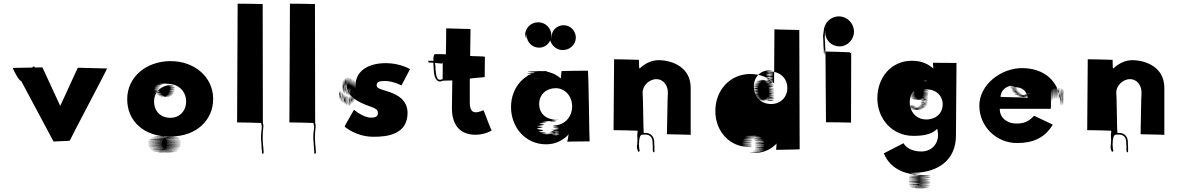

<svg xmlns="http://www.w3.org/2000/svg" viewBox="-20 -834 6413 1043"><path d="M210 -468C209 -467 50 -466 50 -465V-462C54 -453 87 -384 98 -395C115 -410 128 -429 143 -446C147 -451 174 -463 168 -471C164 -476 158 -471 156 -468C150 -461 142 -459 136 -452C121 -437 109 -418 94 -403C93 -406 89 -410 87 -413C82 -426 75 -434 68 -445L271 -65C270 -66 360 -68 359 -70C358 -72 563 -460 562 -462L403 -466C402 -467 308 -258 307 -259C306 -259 211 -469 210 -468Z M671 -295C671 -176 762 -92 901 -92C1032 -92 758 -94 895 -94C1026 -94 752 -95 889 -95C1020 -95 746 -95 883 -95H872C1003 -95 730 -95 867 -95C998 -95 725 -95 861 -94C991 -94 717 -92 854 -92C985 -91 712 -91 849 -90C980 -89 707 -88 843 -86C973 -84 699 -82 837 -81C969 -80 695 -79 832 -77C964 -76 691 -75 829 -73C961 -71 688 -70 826 -68C958 -66 686 -64 825 -62C958 -60 685 -59 824 -57C957 -55 685 -54 824 -52C957 -50 686 -49 825 -47C958 -45 687 -43 826 -41C959 -39 688 -37 828 -35C962 -33 692 -30 832 -30C965 -30 697 -25 836 -25C970 -25 700 -23 840 -22C974 -21 703 -20 843 -19C977 -18 706 -17 847 -15C982 -13 713 -12 853 -11C987 -10 717 -10 857 -9C992 -8 722 -7 862 -7C996 -7 726 -7 866 -7C1000 -7 730 -6 870 -6C1004 -6 734 -5 874 -5C1008 -5 737 -5 877 -5H882C1016 -5 746 -5 886 -5C1021 -5 751 -6 891 -6C1025 -6 755 -7 895 -8C1029 -9 759 -9 899 -10C1033 -11 764 -12 904 -13C1038 -14 768 -15 908 -16C1042 -17 772 -18 912 -20C1046 -22 775 -23 915 -25C1049 -27 778 -28 918 -30C1052 -32 781 -33 921 -35C1055 -37 784 -40 924 -42C1058 -44 786 -46 925 -48C1058 -50 787 -52 926 -54C1059 -56 787 -57 926 -59C1059 -61 786 -63 925 -65C1058 -67 786 -68 924 -70C1056 -72 784 -73 922 -75C1054 -76 781 -78 919 -79C1051 -80 779 -81 917 -83C1049 -84 776 -85 915 -86C1047 -88 775 -91 913 -91C1046 -91 772 -93 911 -93C1043 -93 1139 -179 1138 -298C1137 -418 1034 -503 905 -502C774 -501 671 -416 671 -295ZM817 -283C817 -336 859 -372 909 -372C960 -372 860 -369 911 -368C961 -367 862 -366 913 -365C963 -364 864 -362 915 -361C965 -360 866 -360 916 -358C966 -356 866 -354 916 -353C966 -352 866 -351 916 -349C965 -347 866 -345 916 -343C965 -342 864 -341 914 -339C963 -337 862 -335 912 -333C961 -331 861 -330 910 -329C959 -327 858 -326 907 -324C956 -323 855 -321 904 -320C953 -319 852 -318 901 -317C949 -316 849 -315 898 -314C946 -313 845 -313 894 -312C943 -312 842 -310 891 -310C939 -309 838 -309 887 -309C936 -309 835 -309 884 -309C933 -309 832 -308 881 -308H877C925 -308 825 -309 874 -309C922 -309 821 -309 870 -309C919 -309 818 -310 867 -310C915 -310 814 -310 863 -310C911 -310 810 -312 859 -312C907 -313 807 -312 856 -313C905 -313 804 -315 853 -316C901 -318 799 -319 848 -320C896 -321 796 -322 845 -323C894 -324 792 -326 841 -326C891 -326 788 -330 838 -330C887 -330 785 -333 835 -334C884 -335 784 -338 834 -338C884 -338 783 -343 833 -343C882 -343 782 -346 832 -347C881 -348 782 -350 832 -351C882 -352 783 -353 833 -355C883 -356 783 -358 834 -359C884 -360 784 -361 835 -362C885 -363 787 -365 838 -366C889 -367 790 -368 842 -369C893 -370 794 -371 847 -373C899 -375 801 -376 852 -376C903 -377 804 -378 856 -378C907 -378 810 -379 862 -379C914 -379 815 -380 867 -380C918 -380 820 -380 872 -380H882C934 -380 836 -380 888 -380C939 -380 840 -380 892 -380C943 -380 845 -379 897 -378C949 -377 990 -339 991 -285C992 -232 956 -194 906 -194C852 -194 817 -230 817 -283Z M1401 -38C1401 -32 1401 -26 1402 -21C1402 -18 1403 -16 1403 -13V-9V-6V-3C1403 3 1412 2 1412 -4V-6V-10V-13C1412 -16 1411 -18 1411 -21V-26C1409 -43 1408 -59 1407 -77V-98C1407 -106 1408 -111 1408 -118L1409 -128C1410 -141 1413 -155 1408 -165L1407 -812C1406 -813 1272 -814 1271 -814C1270 -814 1269 -170 1268 -169C1268 -169 1399 -167 1399 -166C1399 -165 1398 -163 1399 -162C1407 -145 1398 -120 1398 -98V-77C1399 -63 1401 -51 1401 -38Z M1685 -38C1685 -32 1685 -26 1686 -21C1686 -18 1687 -16 1687 -13V-9V-6V-3C1687 3 1696 2 1696 -4V-6V-10V-13C1696 -16 1695 -18 1695 -21V-26C1693 -43 1692 -59 1691 -77V-98C1691 -106 1692 -111 1692 -118L1693 -128C1694 -141 1697 -155 1692 -165L1691 -812C1690 -813 1556 -814 1555 -814C1554 -814 1553 -170 1552 -169C1552 -169 1683 -167 1683 -166C1683 -165 1682 -163 1683 -162C1691 -145 1682 -120 1682 -98V-77C1683 -63 1685 -51 1685 -38Z M2080 -491C1979 -492 1912 -448 1911 -370C1910 -313 1908 -451 1908 -372C1908 -314 1906 -451 1906 -372C1906 -314 1905 -451 1904 -373C1903 -316 1901 -454 1899 -376C1897 -319 1896 -457 1895 -379C1894 -322 1892 -460 1890 -382C1888 -326 1886 -463 1884 -386C1881 -330 1880 -466 1878 -388C1876 -331 1875 -468 1873 -389C1871 -331 1870 -468 1868 -389C1866 -331 1865 -467 1863 -387C1861 -329 1859 -464 1858 -385C1857 -327 1856 -462 1854 -383C1852 -324 1851 -460 1849 -380C1847 -321 1846 -456 1844 -375C1842 -315 1840 -449 1840 -368C1840 -308 1840 -443 1840 -362C1840 -302 1840 -437 1841 -356C1842 -296 1842 -431 1843 -350C1844 -290 1846 -424 1847 -344C1848 -285 1850 -420 1852 -340C1854 -281 1857 -417 1859 -337C1861 -279 1862 -414 1864 -335C1866 -277 1868 -412 1869 -333C1870 -275 1871 -410 1873 -331C1875 -273 1877 -408 1878 -329C1879 -271 1882 -407 1882 -327C1882 -269 1885 -404 1885 -325C1885 -267 1889 -401 1889 -322C1889 -263 1892 -399 1894 -319C1895 -260 1896 -396 1898 -316C1899 -258 1900 -393 1900 -314C1900 -256 1900 -392 1900 -312C1900 -253 1899 -388 1899 -309C1899 -250 1898 -386 1897 -305C1896 -246 1895 -381 1893 -300C1891 -240 1890 -375 1889 -295C1888 -236 1887 -372 1886 -292C1885 -233 1884 -369 1883 -289C1882 -230 1881 -365 1879 -285C1878 -226 1877 -362 1876 -283C1875 -225 1875 -362 1873 -284C1871 -227 1868 -365 1866 -287C1864 -230 1862 -368 1860 -290C1858 -233 1857 -371 1855 -293C1853 -236 1851 -375 1850 -297C1849 -240 1848 -378 1846 -300C1845 -243 1843 -381 1842 -304C1841 -248 1839 -385 1837 -307C1836 -250 1835 -389 1834 -311C1833 -254 1832 -391 1832 -313C1832 -255 1830 -394 1830 -315C1830 -258 1829 -395 1828 -317C1827 -260 1825 -396 1824 -317C1823 -259 1822 -394 1822 -314C1822 -255 1823 -391 1823 -311C1823 -253 1824 -388 1824 -309C1824 -250 1826 -384 1828 -304C1829 -245 1830 -381 1832 -301C1833 -242 1834 -377 1836 -297C1838 -238 1839 -373 1840 -293C1842 -234 1843 -369 1845 -289C1847 -230 1848 -366 1850 -286C1852 -227 1854 -362 1856 -282C1858 -223 1860 -359 1862 -279C1864 -220 1867 -356 1869 -276C1872 -217 1874 -353 1877 -274C1880 -216 1882 -354 1885 -278C1887 -222 1889 -361 1890 -283C1891 -226 1892 -364 1893 -286C1894 -229 1895 -367 1896 -289C1897 -232 1898 -371 1900 -294C1902 -239 1904 -378 1905 -301C1906 -245 1906 -383 1907 -305C1908 -249 1909 -388 1909 -311C1910 -256 1909 -395 1908 -318C1907 -262 1906 -400 1903 -323C1901 -266 1899 -404 1899 -326C1899 -268 1895 -408 1895 -329C1895 -272 1892 -410 1891 -332C1890 -275 1889 -413 1887 -335C1885 -278 1884 -416 1882 -338C1880 -281 1879 -418 1877 -340C1875 -283 1874 -420 1872 -342C1870 -285 1869 -421 1867 -343C1865 -286 1864 -423 1862 -345C1860 -288 1859 -426 1857 -348C1855 -291 1855 -428 1854 -350C1853 -293 1853 -431 1852 -354C1851 -298 1850 -436 1850 -359C1849 -303 1849 -440 1849 -363V-366C1849 -309 1850 -448 1851 -370C1852 -314 1853 -451 1854 -373C1855 -316 1857 -453 1858 -375C1860 -318 1861 -455 1862 -377C1863 -320 1904 -294 1945 -274C1990 -252 2032 -250 2033 -222C2034 -197 2013 -195 1995 -195C1952 -195 1903 -238 1903 -238C1904 -238 1850 -147 1852 -146C1854 -145 1912 -92 2007 -91C2088 -90 2192 -106 2194 -218C2195 -296 2130 -324 2081 -339C2049 -349 2024 -354 2026 -373C2028 -390 2042 -394 2073 -394C2114 -394 2161 -370 2161 -370C2162 -370 2206 -457 2207 -458C2208 -459 2154 -490 2080 -491Z M2324 -504C2320 -504 2318 -504 2315 -503C2312 -503 2309 -507 2307 -502C2303 -494 2315 -493 2320 -494H2324C2327 -494 2331 -493 2334 -493C2336 -467 2335 -423 2348 -405C2357 -392 2367 -387 2384 -395C2389 -398 2385 -406 2380 -403C2350 -390 2349 -432 2346 -456C2346 -468 2345 -480 2343 -492H2344C2353 -491 2366 -490 2375 -489H2380C2383 -489 2385 -491 2385 -493C2385 -493 2385 -394 2384 -395C2383 -396 2437 -397 2437 -397L2435 -249C2434 -181 2459 -102 2563 -102C2616 -102 2656 -127 2651 -127C2646 -127 2609 -235 2606 -235C2603 -235 2584 -224 2564 -224C2543 -224 2532 -241 2532 -277V-406C2532 -410 2613 -413 2613 -416C2613 -419 2614 -523 2614 -526C2614 -528 2533 -529 2534 -530L2536 -676C2537 -677 2404 -679 2404 -680C2404 -680 2403 -538 2402 -539C2401 -540 2344 -540 2343 -540C2335 -538 2334 -519 2334 -508V-502C2331 -503 2327 -504 2324 -504Z M2902 -713C2863 -712 2832 -681 2832 -641C2832 -601 2833 -677 2833 -638C2833 -600 2834 -675 2834 -637C2834 -598 2836 -674 2837 -636C2838 -598 2840 -674 2841 -637C2842 -600 2842 -677 2842 -640C2842 -603 2841 -680 2841 -643C2841 -605 2871 -575 2909 -575C2946 -575 2976 -607 2975 -645C2974 -683 2941 -714 2902 -713ZM3042 -697C3006 -697 2977 -670 2976 -634C2976 -596 2974 -675 2974 -637C2974 -600 2973 -678 2972 -640C2971 -602 2970 -679 2969 -640C2968 -601 2966 -676 2966 -637C2965 -598 2966 -634 2966 -634C2966 -596 2998 -562 3036 -562C3075 -562 3107 -590 3108 -628C3109 -666 3079 -697 3042 -697ZM2756 -253C2756 -362 2834 -450 2946 -448C2998 -446 2833 -443 2945 -438C2996 -433 2832 -429 2944 -427C2995 -425 2830 -423 2941 -421C2991 -419 2825 -417 2936 -416C2986 -415 2819 -413 2927 -411C2975 -409 2806 -408 2914 -408C2961 -408 2792 -409 2902 -410C2951 -411 2784 -413 2892 -416C2940 -419 2773 -423 2884 -428C2934 -432 2770 -435 2883 -437C2936 -440 2774 -443 2891 -447C2947 -452 2993 -438 3026 -408C3028 -409 3029 -447 3031 -448C3033 -449 3169 -450 3173 -450C3178 -451 3181 -66 3183 -66C3183 -66 3056 -65 3060 -64C3064 -63 3068 -107 3070 -107C3072 -107 3071 -106 3071 -106C3042 -74 3000 -50 2947 -50C2835 -50 2756 -141 2756 -253ZM2909 -269C2909 -219 2945 -184 2999 -185C3050 -188 2943 -186 2994 -186C3046 -186 2936 -182 2990 -182C3042 -182 2936 -179 2990 -179C3042 -179 2935 -178 2989 -178C3041 -176 2935 -173 2989 -173C3039 -173 2931 -174 2983 -174C3032 -174 2924 -174 2974 -175C3024 -176 2901 -177 2953 -176C3000 -176 2890 -174 2941 -173C2990 -172 2882 -171 2934 -169C2984 -167 2875 -164 2924 -159C2971 -154 2862 -150 2914 -146C2964 -142 2858 -137 2915 -130C2969 -124 2868 -119 2927 -115C2984 -111 2882 -109 2939 -108C2994 -107 2893 -105 2953 -105C3011 -105 2911 -105 2970 -108C3027 -110 2925 -112 2981 -114C3035 -116 2932 -118 2988 -121C3042 -124 2937 -129 2992 -129C3045 -129 2939 -121 2993 -119C3045 -117 2940 -116 2994 -114C3046 -112 2940 -107 2994 -107C3046 -107 2941 -103 2995 -103C3047 -103 2942 -101 2997 -100C3050 -99 2945 -99 3000 -99C3053 -99 2948 -99 3003 -100C3056 -101 2950 -104 3004 -104C3056 -104 2949 -108 3003 -108C3055 -108 2949 -115 3003 -115C3055 -115 2948 -120 3002 -120C3053 -120 2947 -126 3001 -131C3052 -136 2946 -140 3000 -142C3052 -144 2945 -148 2999 -153C3051 -159 3088 -201 3088 -256C3088 -312 3049 -355 2999 -355C2949 -355 2909 -322 2909 -269Z M3442 -103V-93C3442 -86 3443 -81 3443 -74V-70C3442 -66 3442 -62 3442 -57V-53C3442 -48 3440 -43 3440 -39C3440 -27 3443 -18 3447 -10C3449 -7 3455 -13 3455 -15C3452 -24 3452 -37 3451 -48V-52V-55C3451 -57 3452 -59 3452 -61V-65V-70C3455 -84 3454 -96 3466 -102C3471 -102 3477 -103 3482 -103H3487C3511 -103 3525 -86 3525 -61V-55C3525 -50 3526 -46 3526 -42V-38V-34V-30V-18C3526 -14 3527 -10 3529 -8C3537 -3 3535 -14 3535 -18V-29V-34V-38C3535 -43 3534 -47 3534 -51V-55V-61C3534 -90 3517 -112 3487 -112H3482H3477C3475 -112 3473 -329 3471 -329C3469 -367 3506 -404 3545 -404C3586 -404 3610 -367 3608 -327C3606 -326 3604 -106 3603 -105C3602 -104 3733 -103 3732 -101V-357C3732 -468 3634 -505 3564 -507C3522 -509 3484 -490 3454 -461C3455 -463 3453 -465 3452 -467L3451 -509C3451 -510 3317 -512 3316 -512C3315 -512 3314 -127 3313 -127C3313 -127 3443 -125 3443 -124C3442 -122 3443 -120 3444 -119V-118C3443 -114 3442 -108 3442 -103Z M3866 -232C3865 -122 3943 -33 4055 -35C4107 -37 3942 -38 4054 -40C4106 -42 3942 -43 4054 -44C4107 -45 3941 -46 4053 -47C4106 -48 3941 -50 4053 -51C4106 -52 3940 -53 4053 -56C4106 -59 3941 -60 4054 -61C4107 -62 3942 -64 4055 -65C4108 -66 3943 -67 4056 -68C4109 -69 3944 -70 4057 -72C4110 -74 3945 -74 4058 -76C4111 -77 3947 -78 4061 -80C4115 -82 3950 -84 4064 -85C4117 -86 3954 -87 4067 -88C4120 -89 3956 -90 4069 -91C4122 -92 3958 -92 4072 -93C4126 -94 3962 -94 4076 -95C4129 -96 3964 -96 4078 -96C4132 -96 3968 -97 4082 -97C4136 -97 3972 -97 4085 -97C4138 -97 3974 -96 4088 -96C4142 -96 3978 -95 4092 -95C4146 -95 3981 -95 4095 -94C4149 -94 3984 -94 4098 -93C4152 -92 3988 -92 4102 -91C4155 -91 3991 -90 4104 -89C4157 -88 3994 -86 4107 -86C4160 -86 3996 -83 4109 -83C4162 -83 3998 -79 4112 -79C4165 -79 4001 -76 4114 -76C4167 -76 4002 -75 4115 -75C4169 -75 4006 -73 4120 -73C4173 -73 4007 -69 4120 -66C4173 -63 4008 -61 4121 -59C4174 -57 4008 -54 4121 -52C4174 -50 4009 -49 4122 -47C4175 -46 4009 -44 4122 -42C4175 -40 4009 -37 4122 -37C4175 -37 4009 -33 4122 -33C4174 -33 4008 -31 4120 -29C4172 -28 4008 -26 4120 -25C4172 -24 4007 -23 4119 -22C4171 -21 4006 -20 4118 -19C4170 -18 4004 -17 4116 -16C4167 -15 4001 -14 4112 -13C4163 -12 3997 -12 4108 -11C4160 -10 3993 -10 4104 -9C4155 -8 3989 -8 4100 -7C4152 -7 3985 -6 4097 -6C4148 -6 3982 -5 4093 -5C4144 -5 3978 -3 4089 -3C4142 -3 3973 -3 4086 -3C4138 -3 3972 -3 4083 -3C4134 -4 4177 -28 4204 -60C4202 -61 4202 -60 4200 -61C4198 -62 4197 -19 4196 -20C4196 -20 4325 -22 4324 -23C4323 -24 4323 -670 4322 -671C4322 -672 4188 -673 4187 -675L4185 -382C4153 -414 4110 -431 4058 -432C3945 -433 3866 -343 3866 -232ZM4075 -362C4074 -416 4112 -453 4161 -452C4209 -451 4109 -449 4159 -449C4209 -449 4109 -447 4159 -447C4208 -447 4108 -444 4158 -442C4207 -440 4107 -438 4157 -436C4206 -434 4107 -431 4157 -428C4207 -425 4106 -423 4156 -420C4206 -417 4107 -414 4157 -411C4207 -409 4106 -406 4157 -403C4207 -400 4108 -398 4158 -396C4208 -393 4108 -391 4158 -389C4208 -387 4108 -382 4159 -382C4209 -382 4109 -379 4159 -379C4208 -379 4108 -380 4158 -380C4207 -381 4106 -381 4156 -382C4205 -383 4104 -385 4154 -386C4203 -387 4102 -388 4151 -389C4199 -391 4098 -392 4146 -393C4194 -394 4093 -394 4142 -395C4190 -395 4090 -396 4139 -397C4187 -398 4085 -398 4134 -398C4184 -398 4080 -399 4130 -399C4178 -399 4076 -400 4125 -400C4173 -400 4073 -400 4121 -400C4171 -400 4066 -399 4116 -399C4164 -399 4062 -397 4111 -397C4161 -397 4057 -395 4107 -395C4155 -395 4054 -393 4103 -392C4151 -391 4051 -389 4100 -388C4149 -387 4048 -386 4097 -385C4146 -384 4044 -382 4093 -380C4141 -378 4041 -376 4090 -374C4139 -372 4038 -371 4088 -369C4137 -367 4037 -365 4087 -364C4136 -363 4036 -362 4086 -361C4135 -360 4035 -359 4085 -358C4134 -357 4034 -354 4084 -351C4133 -348 4034 -345 4084 -344C4134 -343 4034 -342 4084 -341C4134 -340 4034 -339 4084 -338C4134 -337 4034 -335 4085 -333C4135 -331 4035 -327 4086 -327C4136 -327 4038 -321 4088 -321C4138 -321 4038 -318 4089 -317C4139 -316 4039 -314 4090 -313C4140 -312 4041 -310 4092 -308C4143 -306 4044 -305 4095 -303C4146 -301 4047 -300 4099 -299C4150 -298 4052 -296 4104 -295C4155 -294 4057 -294 4109 -293C4160 -292 4063 -291 4115 -290C4167 -289 4068 -289 4120 -289C4172 -288 4074 -288 4126 -288C4177 -288 4079 -289 4131 -289C4182 -289 4084 -290 4136 -290C4187 -290 4089 -291 4140 -291C4191 -291 4092 -292 4144 -293C4195 -294 4097 -294 4148 -295C4199 -296 4100 -296 4152 -297C4203 -298 4105 -299 4157 -300C4208 -301 4110 -305 4162 -305C4212 -305 4113 -305 4163 -305C4213 -305 4113 -304 4163 -304C4213 -304 4113 -301 4163 -301C4212 -301 4112 -300 4162 -299C4211 -298 4111 -296 4161 -295C4210 -294 4110 -291 4160 -291C4210 -291 4110 -290 4160 -290C4209 -290 4110 -287 4161 -286C4211 -285 4112 -285 4164 -285C4215 -285 4116 -285 4167 -286C4218 -287 4119 -289 4169 -289C4219 -289 4119 -290 4169 -290C4219 -290 4120 -292 4170 -293C4220 -294 4120 -295 4171 -296C4221 -298 4122 -301 4172 -301C4222 -301 4122 -304 4172 -304C4222 -304 4122 -309 4172 -309C4221 -309 4121 -313 4171 -313C4221 -313 4121 -317 4171 -317C4221 -317 4121 -321 4171 -321C4220 -321 4121 -323 4171 -324C4220 -324 4121 -325 4171 -325C4222 -325 4122 -331 4171 -331C4221 -331 4121 -332 4171 -332C4220 -332 4121 -335 4171 -337C4220 -339 4120 -340 4170 -342C4219 -343 4120 -345 4170 -347C4219 -349 4120 -351 4170 -354C4219 -356 4119 -358 4169 -361C4218 -364 4118 -367 4168 -369C4217 -371 4118 -373 4168 -375C4217 -377 4118 -379 4168 -382C4218 -385 4117 -388 4167 -390C4216 -392 4117 -394 4167 -397C4216 -399 4116 -401 4166 -403C4215 -407 4116 -410 4166 -412C4215 -414 4115 -417 4165 -420C4215 -423 4116 -425 4166 -428C4216 -431 4116 -433 4166 -435C4216 -437 4117 -439 4167 -441C4217 -443 4117 -445 4167 -445C4217 -445 4257 -409 4257 -356C4257 -305 4219 -268 4167 -269C4112 -270 4076 -309 4075 -362Z M4453 -588C4453 -543 4453 -628 4453 -583C4453 -538 4454 -623 4454 -577C4455 -531 4454 -617 4454 -572C4454 -528 4455 -613 4455 -568C4455 -523 4455 -610 4455 -565V-561C4455 -517 4455 -603 4455 -559C4455 -514 4454 -600 4454 -555V-553C4454 -508 4455 -594 4456 -550C4457 -506 4458 -593 4459 -549C4460 -505 4461 -593 4462 -550C4463 -507 4463 -595 4463 -553V-555C4463 -512 4464 -600 4464 -557C4464 -515 4464 -603 4464 -561V-565C4464 -523 4464 -611 4464 -569C4464 -527 4463 -615 4463 -573C4463 -529 4463 -622 4463 -578C4463 -536 4462 -626 4462 -584V-597C4462 -597 4462 -644 4462 -603C4462 -603 4462 -651 4462 -609C4462 -567 4461 -656 4461 -614C4461 -566 4460 -684 4460 -637C4460 -596 4461 -685 4461 -644C4461 -603 4461 -692 4461 -650C4461 -608 4462 -696 4462 -654C4462 -612 4463 -701 4463 -659C4463 -615 4497 -582 4541 -582C4585 -582 4620 -620 4619 -664C4618 -708 4582 -745 4537 -745C4492 -745 4456 -709 4455 -665C4454 -621 4454 -706 4454 -661V-660C4454 -616 4453 -701 4453 -656C4453 -610 4452 -696 4452 -651C4452 -606 4452 -691 4452 -645C4452 -599 4451 -683 4451 -637C4451 -591 4452 -676 4452 -628C4452 -580 4452 -665 4452 -619C4452 -574 4452 -658 4452 -613C4452 -568 4453 -654 4453 -608C4453 -563 4453 -648 4453 -602ZM4601 -545C4603 -545 4605 -548 4605 -550C4605 -551 4605 -552 4604 -553L4603 -168C4602 -169 4468 -170 4467 -170C4466 -170 4465 -555 4464 -554C4464 -554 4596 -551 4596 -550C4596 -547 4598 -545 4601 -545Z M4781 -1C4821 95 4914 116 4994 118C5125 120 4913 122 4993 124C5124 126 4913 127 4993 130C5124 132 4912 135 4992 137C5123 139 4912 140 4992 142C5123 144 4911 145 4991 147C5122 149 4912 149 4992 151C5123 153 4911 155 4992 155C5123 155 4912 159 4992 159C5123 159 4912 165 4992 165C5123 165 4911 168 4991 170C5122 172 4910 173 4989 175C5120 177 4906 179 4985 181C5115 183 4902 185 4982 185C5113 186 4900 185 4979 186C5109 186 4897 188 4976 188C5106 188 4893 188 4972 188C5103 188 4890 189 4969 189C5099 189 4887 188 4966 188C5096 188 4884 188 4963 188C5093 188 4881 188 4960 188C5090 188 4877 188 4956 188C5086 188 4874 187 4953 187C5083 187 4871 187 4950 187C5081 187 4868 186 4947 185C5077 184 4864 184 4943 183C5074 182 4862 180 4941 179C5071 177 4859 177 4939 176C5070 175 4857 174 4937 173C5068 172 4857 170 4937 169C5068 168 4856 168 4936 166C5067 165 4856 162 4936 162C5067 162 4855 158 4935 158C5066 158 4855 155 4935 153C5066 151 4854 151 4934 149C5065 148 4854 146 4934 145C5065 144 4854 143 4934 141C5066 139 4854 138 4935 136C5067 134 4855 133 4936 131C5068 129 4856 129 4937 127C5069 125 4857 124 4938 122C5070 121 4858 118 4939 118C5070 118 4861 114 4941 114C5073 114 4861 112 4942 110C5074 109 4863 107 4944 105C5076 103 5172 35 5173 -95C5174 -96 5175 -492 5176 -492L5048 -493C5049 -493 5049 -458 5051 -458H5054C5024 -487 4984 -504 4934 -504C4821 -504 4746 -413 4746 -300C4746 -187 4828 -96 4941 -96C4995 -96 5041 -103 5071 -134C5073 -133 5075 -105 5076 -104C5076 -36 5024 -11 4987 -11C4931 -11 4901 -34 4888 -56ZM4922 -279C4922 -334 4962 -372 5012 -373C5062 -373 4963 -373 5013 -373C5063 -374 4964 -376 5014 -377C5064 -378 4964 -380 5013 -380C5063 -380 4962 -381 5012 -381C5062 -381 4962 -384 5012 -384C5062 -384 4962 -388 5012 -388C5062 -388 4962 -392 5012 -392C5062 -392 4962 -396 5012 -396C5061 -396 4960 -399 5007 -399C5054 -399 4953 -399 5003 -397C5052 -396 4952 -392 5002 -392C5052 -392 4952 -390 5002 -390C5051 -390 4951 -392 5000 -392C5048 -393 4946 -394 4995 -395C5043 -397 4940 -397 4988 -398C5035 -399 4932 -400 4981 -400H4974C5023 -400 4921 -400 4970 -400H4965C5012 -400 4911 -400 4960 -400C5009 -400 4907 -400 4955 -399C5002 -398 4900 -397 4948 -395C4996 -393 4895 -392 4944 -389C4993 -387 4891 -385 4941 -383C4990 -381 4890 -380 4940 -378C4989 -376 4888 -375 4938 -374C4987 -372 4887 -371 4937 -370C4986 -368 4886 -366 4936 -365C4985 -363 4885 -362 4935 -360C4984 -358 4884 -357 4934 -355C4983 -353 4883 -352 4933 -350C4982 -348 4883 -347 4933 -345C4982 -343 4883 -342 4933 -340C4983 -338 4883 -337 4933 -335C4983 -333 4884 -331 4934 -330C4984 -329 4884 -326 4934 -326C4984 -326 4885 -322 4935 -322C4985 -322 4885 -320 4935 -320C4985 -320 4885 -319 4935 -319C4985 -319 4885 -317 4936 -315C4986 -313 4887 -312 4938 -310C4988 -308 4889 -307 4941 -305C4992 -303 4893 -301 4945 -300C4996 -299 4897 -298 4949 -297C5000 -296 4902 -295 4954 -294C5005 -294 4907 -293 4959 -293C5010 -293 4911 -293 4963 -293C5014 -293 4916 -293 4967 -293C5018 -293 4919 -292 4970 -292C5021 -292 4922 -292 4973 -292C5024 -292 4926 -292 4977 -292C5028 -292 4929 -292 4981 -292C5032 -292 4933 -293 4985 -293C5036 -293 4938 -294 4990 -295C5041 -296 4943 -297 4995 -298C5046 -299 4946 -301 4998 -301C5048 -301 4948 -300 4998 -300C5047 -300 4948 -296 4998 -294C5047 -292 4947 -289 4997 -289C5047 -289 4947 -286 4997 -286C5047 -286 4946 -283 4996 -283C5045 -283 4946 -278 4996 -278C5046 -278 4945 -274 4995 -274C5044 -274 4945 -272 4995 -271C5044 -270 4944 -269 4994 -268C5043 -267 4942 -266 4992 -265C5041 -264 4941 -263 4990 -262C5039 -261 4937 -260 4986 -259C5034 -258 4932 -256 4981 -255C5029 -254 4928 -253 4977 -253C5027 -253 4923 -250 4973 -250C5021 -250 4920 -248 4969 -247C5018 -246 4917 -246 4967 -246C5016 -246 4915 -246 4964 -246C5012 -246 4911 -246 4960 -246C5008 -246 4907 -246 4956 -246C5004 -246 4903 -247 4952 -247C5001 -247 4901 -247 4950 -248C4998 -249 4897 -251 4946 -252C4994 -253 4893 -254 4942 -255C4990 -256 4889 -256 4938 -257C4987 -258 4886 -259 4935 -259C4985 -259 4883 -260 4933 -260C4981 -260 4881 -261 4930 -261C4978 -261 4877 -260 4927 -259C4976 -258 4875 -256 4926 -255C4976 -254 4877 -253 4928 -253C4978 -253 4880 -252 4930 -252C4981 -252 4883 -250 4934 -249C4985 -248 4885 -248 4936 -247C4987 -246 4889 -246 4940 -245C4991 -244 4892 -242 4944 -241C4996 -239 4898 -238 4950 -238C5001 -238 4903 -237 4955 -237C5006 -237 4907 -237 4959 -237C5010 -237 4912 -237 4964 -237C5015 -237 4916 -237 4968 -237C5020 -237 4923 -240 4975 -240C5025 -240 4928 -242 4978 -242C5029 -242 4930 -244 4982 -245C5033 -246 4934 -247 4986 -248C5037 -249 4939 -250 4991 -251C5043 -253 4945 -255 4996 -256C5047 -257 4949 -258 5000 -260C5051 -262 4951 -263 5002 -264C5052 -265 4952 -266 5003 -268C5053 -269 4954 -271 5004 -272C5054 -273 4955 -275 5005 -277C5055 -279 4955 -281 5005 -281C5055 -281 4956 -285 5006 -285C5056 -285 4956 -287 5006 -288C5056 -289 4957 -292 5007 -294C5057 -296 4957 -297 5007 -299C5057 -301 4957 -302 5007 -304C5057 -306 4958 -307 5008 -308C5058 -309 4958 -311 5008 -312C5058 -314 4958 -315 5008 -317C5058 -319 4958 -322 5008 -322C5058 -322 4958 -323 5008 -323C5058 -323 4958 -327 5009 -327C5059 -327 4960 -332 5010 -332C5060 -332 4961 -336 5011 -338C5061 -340 4961 -341 5011 -343C5061 -345 4962 -346 5012 -348C5062 -350 5101 -316 5101 -267C5101 -219 5064 -185 5012 -185C4958 -185 4922 -226 4922 -279Z M5689 -270C5689 -406 5689 -268 5689 -274C5689 -410 5689 -271 5689 -277C5689 -412 5690 -275 5690 -280C5690 -416 5690 -276 5691 -282C5691 -418 5692 -279 5693 -286C5694 -422 5695 -284 5696 -290C5698 -426 5699 -287 5700 -293C5702 -429 5704 -289 5705 -295C5706 -431 5706 -290 5707 -296C5708 -431 5710 -291 5711 -297C5712 -432 5713 -293 5715 -298C5717 -433 5719 -293 5721 -298C5723 -433 5725 -293 5728 -298C5730 -433 5733 -292 5736 -297C5738 -432 5740 -291 5743 -296C5745 -431 5747 -290 5749 -294C5751 -428 5753 -286 5754 -290C5755 -424 5756 -283 5757 -287C5758 -421 5758 -278 5758 -282C5758 -416 5758 -277 5758 -277C5758 -410 5757 -268 5757 -272C5756 -405 5757 -263 5756 -267C5756 -401 5754 -261 5753 -265C5752 -399 5751 -257 5749 -262C5747 -396 5746 -256 5745 -261C5744 -396 5743 -255 5742 -260C5741 -395 5650 -464 5532 -464C5416 -464 5300 -373 5300 -260C5300 -148 5391 -57 5505 -57C5591 -57 5655 -84 5699 -157C5697 -157 5600 -205 5598 -205C5564 -171 5543 -163 5498 -163C5464 -163 5411 -184 5411 -243H5688C5689 -249 5689 -258 5689 -264ZM5415 -308C5417 -343 5445 -370 5491 -370C5533 -370 5451 -369 5498 -369C5539 -369 5455 -369 5503 -369H5509C5550 -369 5468 -369 5516 -369H5535C5576 -369 5493 -369 5540 -369C5581 -369 5498 -370 5545 -370C5585 -370 5502 -371 5550 -372C5591 -373 5508 -373 5556 -375C5597 -377 5514 -379 5561 -381C5601 -383 5518 -385 5564 -387C5604 -389 5519 -391 5565 -394C5604 -397 5519 -400 5564 -402C5603 -404 5517 -406 5562 -408C5600 -410 5514 -413 5558 -415C5595 -417 5508 -417 5551 -419C5587 -421 5500 -422 5542 -423C5578 -424 5491 -424 5534 -424C5570 -424 5483 -424 5526 -424C5526 -424 5476 -425 5519 -425C5519 -425 5468 -424 5512 -424C5549 -424 5463 -424 5507 -424C5544 -424 5458 -423 5502 -423C5540 -422 5454 -422 5498 -421C5536 -420 5449 -419 5493 -418C5530 -417 5444 -416 5488 -414C5525 -412 5439 -411 5483 -409C5521 -407 5435 -406 5480 -404C5518 -402 5433 -401 5478 -400C5517 -399 5431 -397 5477 -396C5516 -395 5431 -392 5477 -392C5516 -392 5431 -389 5477 -389C5516 -389 5431 -385 5477 -385C5516 -385 5431 -382 5477 -382C5516 -382 5431 -379 5477 -377C5516 -375 5432 -374 5478 -372C5518 -370 5434 -369 5480 -367C5519 -366 5435 -365 5481 -363C5520 -361 5436 -359 5483 -357C5523 -355 5438 -351 5485 -351C5524 -351 5442 -347 5488 -347C5528 -347 5443 -344 5490 -342C5530 -340 5447 -339 5493 -338C5533 -337 5449 -335 5496 -333C5536 -331 5453 -329 5500 -329C5539 -329 5456 -326 5502 -326C5542 -326 5459 -323 5506 -322C5546 -321 5462 -319 5510 -318C5551 -317 5468 -315 5516 -315C5555 -315 5475 -313 5521 -313C5562 -313 5478 -311 5525 -310C5566 -309 5484 -308 5532 -308C5573 -308 5491 -308 5538 -308C5578 -308 5495 -307 5542 -307H5546C5587 -307 5504 -308 5551 -308C5592 -308 5509 -309 5558 -311C5600 -313 5518 -314 5565 -315C5605 -316 5522 -318 5569 -318C5608 -318 5524 -320 5570 -320C5610 -320 5526 -322 5572 -323C5611 -324 5525 -325 5570 -326C5608 -327 5522 -328 5567 -328C5605 -328 5519 -326 5564 -326C5603 -326 5516 -325 5562 -325C5600 -325 5514 -323 5559 -322C5597 -321 5511 -320 5554 -319C5591 -317 5504 -316 5549 -316C5587 -316 5501 -316 5546 -316H5543C5582 -316 5493 -317 5539 -317C5577 -317 5490 -317 5533 -317C5570 -317 5484 -317 5529 -318C5567 -319 5481 -319 5525 -320C5563 -321 5476 -322 5520 -323C5558 -324 5471 -325 5515 -326C5553 -327 5467 -327 5512 -328C5550 -329 5464 -332 5509 -332C5548 -332 5460 -335 5506 -335C5544 -335 5458 -337 5503 -338C5541 -340 5456 -341 5501 -342C5540 -343 5453 -344 5498 -346C5536 -348 5451 -350 5496 -351C5534 -353 5448 -353 5493 -355C5531 -357 5446 -358 5491 -360C5530 -362 5557 -342 5563 -303C5562 -305 5416 -306 5415 -308Z M6015 -103V-93C6015 -86 6016 -81 6016 -74V-70C6015 -66 6015 -62 6015 -57V-53C6015 -48 6013 -43 6013 -39C6013 -27 6016 -18 6020 -10C6022 -7 6028 -13 6028 -15C6025 -24 6025 -37 6024 -48V-52V-55C6024 -57 6025 -59 6025 -61V-65V-70C6028 -84 6027 -96 6039 -102C6044 -102 6050 -103 6055 -103H6060C6084 -103 6098 -86 6098 -61V-55C6098 -50 6099 -46 6099 -42V-38V-34V-30V-18C6099 -14 6100 -10 6102 -8C6110 -3 6108 -14 6108 -18V-29V-34V-38C6108 -43 6107 -47 6107 -51V-55V-61C6107 -90 6090 -112 6060 -112H6055H6050C6048 -112 6046 -329 6044 -329C6042 -367 6079 -404 6118 -404C6159 -404 6183 -367 6181 -327C6179 -326 6177 -106 6176 -105C6175 -104 6306 -103 6305 -101V-357C6305 -468 6207 -505 6137 -507C6095 -509 6057 -490 6027 -461C6028 -463 6026 -465 6025 -467L6024 -509C6024 -510 5890 -512 5889 -512C5888 -512 5887 -127 5886 -127C5886 -127 6016 -125 6016 -124C6015 -122 6016 -120 6017 -119V-118C6016 -114 6015 -108 6015 -103Z"/></svg>

Font: Hussar Wojna
Style: 3
Weight: 400
Designer: Robert Jablonski
Foundry: Cannot Into Space Fonts
Version: Version 1.01